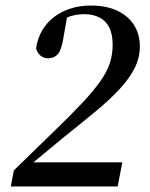

<svg xmlns="http://www.w3.org/2000/svg" viewBox="-20 -672 541 692"><path d="M19 0 30 -58 178 -202Q235 -257 274.5 -299Q314 -341 339 -375.5Q364 -410 375 -442Q386 -474 386 -510Q386 -550 373 -574.5Q360 -599 336.5 -610Q313 -621 284 -621Q266 -621 249 -617.5Q232 -614 216 -606.5Q200 -599 183 -586L225 -629L208 -533Q202 -493 189 -477.5Q176 -462 153 -462Q138 -462 126.5 -471Q115 -480 110 -498Q118 -548 145.5 -582Q173 -616 215 -634Q257 -652 307 -652Q364 -652 403.5 -633Q443 -614 463.5 -581Q484 -548 484 -505Q484 -464 465.5 -427Q447 -390 412 -352Q377 -314 327 -272.5Q277 -231 213 -180L74 -65L92 -100V-87H421L404 0Z"/></svg>

Font: Source Serif 4 48pt SemiBold
Style: Italic
Weight: 600
Italic angle: -12°
Designer: Frank Grießhammer
Foundry: Adobe Systems Incorporated
Version: Version 4.004;hotconv 1.0.116;makeotfexe 2.5.65601